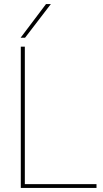

<svg xmlns="http://www.w3.org/2000/svg" viewBox="-20 -931 512 951"><path d="M83 0V-700H103V-19H458V0ZM82 -744 208 -911H232L104 -744Z"/></svg>

Font: Georama ExtraCondensed Thin Thin
Style: Regular
Weight: 250
Version: Version 1.001